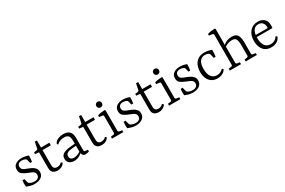

<svg xmlns="http://www.w3.org/2000/svg" viewBox="105 -1748 4240 2854"><g transform="rotate(-30 2225.0 -321.5)"><path d="M50 -21Q46 -51 47 -79Q48 -107 51 -130H85L99 -75Q104 -53 117 -45Q128 -38 149.5 -31Q171 -24 199 -24Q241 -24 262.5 -42.5Q284 -61 284 -93Q284 -118 271.5 -133Q259 -148 234 -160Q209 -172 171 -186Q121 -206 88.5 -230.5Q56 -255 56 -306Q56 -366 99 -394.5Q142 -423 203 -423Q234 -423 266 -416Q298 -409 319 -400Q320 -373 318 -347Q316 -321 311 -295H279L268 -345Q266 -355 262 -362Q258 -369 247 -375Q240 -380 226.5 -384Q213 -388 193 -389Q159 -391 135.5 -375Q112 -359 112 -324Q112 -298 126.5 -282.5Q141 -267 163.5 -257.5Q186 -248 210 -239Q243 -227 272.5 -211Q302 -195 321 -171Q340 -147 340 -109Q340 -53 297.5 -21.5Q255 10 185 10Q143 10 107.5 -0.5Q72 -11 50 -21Z M473 -366 408 -373V-403L454 -409Q464 -411 469.5 -415.5Q475 -420 476 -429L498 -534H534V-413H677V-369H534V-121Q534 -72 551 -56Q568 -40 597 -40Q623 -40 643.5 -49.5Q664 -59 678 -75L699 -57Q683 -26 651 -9Q619 8 581 8Q554 8 529 -0.5Q504 -9 488.5 -32Q473 -55 473 -97Z M866 8Q818 8 784.5 -17Q751 -42 751 -91Q751 -135 776 -158Q801 -181 838.5 -191Q876 -201 911 -204L1010 -213V-178L918 -169Q871 -165 844 -149Q817 -133 817 -96Q817 -68 834 -52Q851 -36 885 -36Q921 -36 958 -52.5Q995 -69 1013 -94L1021 -78Q1001 -41 958.5 -16.5Q916 8 866 8ZM763 -340Q777 -381 822 -401Q867 -421 919 -421Q987 -421 1022 -386Q1057 -351 1057 -277V-64Q1057 -41 1079 -40L1122 -36V-7Q1115 -4 1094.5 1Q1074 6 1058 6Q1030 6 1015 -11.5Q1000 -29 997 -58V-263Q997 -324 974.5 -348Q952 -372 903 -372Q868 -372 836.5 -361Q805 -350 778 -324Z M1231 -366 1166 -373V-403L1212 -409Q1222 -411 1227.5 -415.5Q1233 -420 1234 -429L1256 -534H1292V-413H1435V-369H1292V-121Q1292 -72 1309 -56Q1326 -40 1355 -40Q1381 -40 1401.5 -49.5Q1422 -59 1436 -75L1457 -57Q1441 -26 1409 -9Q1377 8 1339 8Q1312 8 1287 -0.5Q1262 -9 1246.5 -32Q1231 -55 1231 -97Z M1641 -63Q1641 -42 1662 -39L1708 -32V0H1514V-32L1560 -39Q1581 -42 1581 -62V-344Q1581 -365 1561 -367L1508 -373V-403Q1537 -413 1570 -417Q1603 -421 1632 -422L1641 -412ZM1649 -534Q1649 -513 1635.5 -499.5Q1622 -486 1601 -486Q1580 -486 1566.5 -499.5Q1553 -513 1553 -534Q1553 -555 1566.5 -568.5Q1580 -582 1601 -582Q1622 -582 1635.5 -568.5Q1649 -555 1649 -534Z M1787 -21Q1783 -51 1784 -79Q1785 -107 1788 -130H1822L1836 -75Q1841 -53 1854 -45Q1865 -38 1886.5 -31Q1908 -24 1936 -24Q1978 -24 1999.5 -42.5Q2021 -61 2021 -93Q2021 -118 2008.5 -133Q1996 -148 1971 -160Q1946 -172 1908 -186Q1858 -206 1825.5 -230.5Q1793 -255 1793 -306Q1793 -366 1836 -394.5Q1879 -423 1940 -423Q1971 -423 2003 -416Q2035 -409 2056 -400Q2057 -373 2055 -347Q2053 -321 2048 -295H2016L2005 -345Q2003 -355 1999 -362Q1995 -369 1984 -375Q1977 -380 1963.5 -384Q1950 -388 1930 -389Q1896 -391 1872.5 -375Q1849 -359 1849 -324Q1849 -298 1863.5 -282.5Q1878 -267 1900.5 -257.5Q1923 -248 1947 -239Q1980 -227 2009.5 -211Q2039 -195 2058 -171Q2077 -147 2077 -109Q2077 -53 2034.5 -21.5Q1992 10 1922 10Q1880 10 1844.5 -0.5Q1809 -11 1787 -21Z M2210 -366 2145 -373V-403L2191 -409Q2201 -411 2206.5 -415.5Q2212 -420 2213 -429L2235 -534H2271V-413H2414V-369H2271V-121Q2271 -72 2288 -56Q2305 -40 2334 -40Q2360 -40 2380.5 -49.5Q2401 -59 2415 -75L2436 -57Q2420 -26 2388 -9Q2356 8 2318 8Q2291 8 2266 -0.5Q2241 -9 2225.5 -32Q2210 -55 2210 -97Z M2620 -63Q2620 -42 2641 -39L2687 -32V0H2493V-32L2539 -39Q2560 -42 2560 -62V-344Q2560 -365 2540 -367L2487 -373V-403Q2516 -413 2549 -417Q2582 -421 2611 -422L2620 -412ZM2628 -534Q2628 -513 2614.5 -499.5Q2601 -486 2580 -486Q2559 -486 2545.5 -499.5Q2532 -513 2532 -534Q2532 -555 2545.5 -568.5Q2559 -582 2580 -582Q2601 -582 2614.5 -568.5Q2628 -555 2628 -534Z M2766 -21Q2762 -51 2763 -79Q2764 -107 2767 -130H2801L2815 -75Q2820 -53 2833 -45Q2844 -38 2865.5 -31Q2887 -24 2915 -24Q2957 -24 2978.5 -42.5Q3000 -61 3000 -93Q3000 -118 2987.5 -133Q2975 -148 2950 -160Q2925 -172 2887 -186Q2837 -206 2804.5 -230.5Q2772 -255 2772 -306Q2772 -366 2815 -394.5Q2858 -423 2919 -423Q2950 -423 2982 -416Q3014 -409 3035 -400Q3036 -373 3034 -347Q3032 -321 3027 -295H2995L2984 -345Q2982 -355 2978 -362Q2974 -369 2963 -375Q2956 -380 2942.5 -384Q2929 -388 2909 -389Q2875 -391 2851.5 -375Q2828 -359 2828 -324Q2828 -298 2842.5 -282.5Q2857 -267 2879.5 -257.5Q2902 -248 2926 -239Q2959 -227 2988.5 -211Q3018 -195 3037 -171Q3056 -147 3056 -109Q3056 -53 3013.5 -21.5Q2971 10 2901 10Q2859 10 2823.5 -0.5Q2788 -11 2766 -21Z M3143 -200Q3143 -262 3164 -312.5Q3185 -363 3229 -393Q3273 -423 3340 -423Q3373 -423 3407.5 -416Q3442 -409 3463 -398Q3465 -373 3462.5 -341Q3460 -309 3456 -283H3424L3410 -339Q3408 -349 3405.5 -356Q3403 -363 3395 -369Q3385 -377 3368 -382Q3351 -387 3330 -387Q3272 -387 3241 -344Q3210 -301 3210 -217Q3210 -125 3245 -80Q3280 -35 3339 -35Q3374 -35 3401.5 -49Q3429 -63 3447 -83L3467 -65Q3448 -29 3410.5 -9.5Q3373 10 3323 10Q3265 10 3224.5 -17Q3184 -44 3163.5 -91.5Q3143 -139 3143 -200Z M3536 0V-32L3582 -39Q3603 -42 3603 -61V-576Q3603 -595 3582 -598L3527 -606V-633Q3555 -643 3590 -647.5Q3625 -652 3653 -653L3663 -643V-62Q3663 -42 3684 -39L3728 -32V0ZM3808 0V-32L3852 -39Q3861 -41 3867 -46Q3873 -51 3873 -62V-249Q3873 -312 3856.5 -344.5Q3840 -377 3787 -377Q3747 -377 3709 -362Q3671 -347 3642 -315L3645 -345Q3679 -390 3722.5 -406.5Q3766 -423 3809 -423Q3881 -423 3907 -381Q3933 -339 3933 -263V-62Q3933 -42 3954 -39L4000 -32V0Z M4066 -200Q4066 -304 4119 -363.5Q4172 -423 4257 -423Q4318 -423 4361 -388Q4404 -353 4404 -279Q4404 -270 4403.5 -256Q4403 -242 4401 -231H4112V-266H4339Q4340 -271 4340.5 -275Q4341 -279 4341 -284Q4341 -330 4315.5 -358Q4290 -386 4245 -386Q4193 -386 4162 -345Q4131 -304 4131 -216Q4131 -147 4149.5 -107.5Q4168 -68 4197.5 -51.5Q4227 -35 4261 -35Q4299 -35 4330 -53Q4361 -71 4378 -101L4403 -88Q4390 -45 4349 -17.5Q4308 10 4246 10Q4186 10 4146 -17.5Q4106 -45 4086 -92.5Q4066 -140 4066 -200Z"/></g></svg>

Font: Rasa Light
Style: Regular
Weight: 300
Designer: Anna Giedrys (Yrsa+Rasa design), David Brezina (Yrsa art-direction, Rasa art-direction, design)
Foundry: Rosetta Type Foundry
Version: Version 2.004